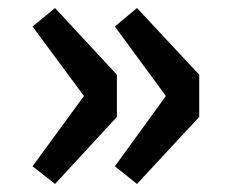

<svg xmlns="http://www.w3.org/2000/svg" viewBox="-20 -525 569 478"><path d="M117 -67 271 -234V-339L117 -505L61 -459L189 -286L61 -111ZM321 -67 476 -234V-339L321 -505L266 -459L393 -286L266 -111Z"/></svg>

Font: Source Han Sans JP
Style: Bold
Weight: 700
Designer: Ryoko NISHIZUKA 西塚涼子 (kana, bopomofo & ideographs); Paul D. Hunt (Latin, Greek & Cyrillic); Sandoll Communications 산돌커뮤니
Foundry: Adobe
Version: Version 2.002;hotconv 1.0.116;makeotfexe 2.5.65601